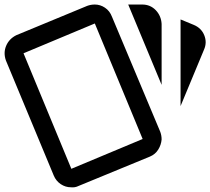

<svg xmlns="http://www.w3.org/2000/svg" viewBox="-20 -762 910 831"><path d="M390.4 -742.4C406 -742.4 420.7 -737.8 434.3 -728.7C448 -719.6 458.1 -706.6 464.6 -689.6L673.6 -191.6C677.5 -181.2 679.5 -170.1 679.5 -158.4C678.2 -142.8 673.3 -128.1 664.8 -114.5C656.3 -100.8 644.3 -90.7 628.7 -84.2L320.1 42.8C309.7 48 298.6 49.9 286.9 48.6C271.3 48.6 256.6 44.1 242.9 35C229.3 25.8 219.2 13.5 212.7 -2.1L5.6 -500.2C-2.2 -522.3 -1.9 -543.5 6.6 -563.7C15.1 -583.9 29.7 -599.2 50.5 -609.6L357.2 -736.5C367.6 -740.4 378.7 -742.4 390.4 -742.4ZM534.9 -742.4H595.5C618.9 -742.4 638.4 -734.2 654.1 -718C669.7 -701.7 678.2 -681.8 679.5 -658.4V-394.7ZM761.5 -677.9 818.1 -654.5C840.3 -645.4 855.6 -630.4 864 -609.6C872.5 -588.7 872.2 -567.9 863 -547.1L761.5 -302.9ZM390.4 -660.4 81.8 -531.4 288.8 -31.4 597.4 -160.4Z"/></svg>

Font: CaskaydiaCove Nerd Font
Style: Regular
Weight: 400
Designer: Aaron Bell
Foundry: Saja Typeworks
Version: Version 2111.1;Nerd Fonts 2.3.3